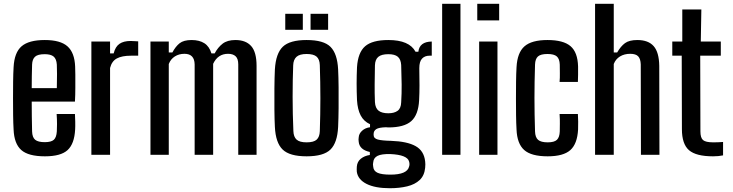

<svg xmlns="http://www.w3.org/2000/svg" viewBox="-20 -820 3880 1017"><path d="M280 -216H377Q378 -201 378.5 -175.5Q379 -150 378 -134Q374 -58 338 -25Q302 8 218 8Q130 8 92.5 -25.5Q55 -59 52 -134Q50 -167 49.5 -210Q49 -253 49 -299Q49 -345 49.5 -388Q50 -431 52 -464Q56 -542 94.5 -575Q133 -608 217 -608Q300 -608 337.5 -574.5Q375 -541 378 -468Q379 -456 379 -425Q379 -394 379 -355.5Q379 -317 377 -282H148Q148 -243 148.5 -204Q149 -165 150 -124Q151 -92 166.5 -79.5Q182 -67 217 -67Q251 -67 265 -79.5Q279 -92 281 -124Q282 -139 282 -163Q282 -187 280 -216ZM217 -533Q180 -533 165.5 -519.5Q151 -506 150 -478Q149 -447 148.5 -416Q148 -385 148 -353H281Q282 -392 282 -428.5Q282 -465 281 -478Q279 -508 264 -520.5Q249 -533 217 -533Z M464 0V-600H563V-537H582Q591 -573 613 -588Q635 -603 672 -603Q683 -603 693 -602Q703 -601 712 -601V-525H674Q626 -525 599 -510.5Q572 -496 563 -460V0Z M777 0V-600H874V-542H893Q910 -574 931.5 -591Q953 -608 995 -608Q1036 -608 1062.5 -591Q1089 -574 1100 -537H1117Q1134 -569 1159 -588.5Q1184 -608 1227 -608Q1282 -608 1310.5 -576Q1339 -544 1339 -471V0H1242V-479Q1242 -509 1228 -522Q1214 -535 1188 -535Q1134 -535 1109 -482V0H1011V-479Q1010 -535 957 -535Q928 -535 906 -521Q884 -507 874 -481V0Z M1604 8Q1514 8 1477 -28Q1440 -64 1436 -148Q1434 -184 1433.5 -239Q1433 -294 1433.5 -351.5Q1434 -409 1436 -452Q1441 -537 1478 -572.5Q1515 -608 1604 -608Q1695 -608 1731 -571.5Q1767 -535 1771 -452Q1773 -412 1773.5 -357.5Q1774 -303 1773.5 -247.5Q1773 -192 1771 -148Q1767 -64 1730.5 -28Q1694 8 1604 8ZM1604 -66Q1642 -66 1657.5 -80.5Q1673 -95 1674 -125Q1677 -215 1677 -299.5Q1677 -384 1674 -475Q1673 -506 1657 -520Q1641 -534 1604 -534Q1567 -534 1550.5 -519Q1534 -504 1533 -474Q1530 -398 1530 -307Q1530 -216 1534 -126Q1535 -95 1551 -80.5Q1567 -66 1604 -66ZM1625 -662V-747H1718V-662ZM1491 -662V-747H1584V-662Z M2045 177Q1967 177 1921.5 154Q1876 131 1870 90Q1870 85 1869.5 77Q1869 69 1870 63Q1872 36 1891.5 20.5Q1911 5 1939 1V-15Q1884 -27 1880 -69Q1879 -76 1879 -81Q1879 -86 1880 -92Q1881 -112 1898 -127.5Q1915 -143 1940 -146V-162Q1907 -177 1890.5 -208.5Q1874 -240 1871 -289Q1869 -336 1869 -377Q1869 -418 1871 -464Q1876 -542 1914 -575Q1952 -608 2037 -608Q2148 -608 2181 -546H2196Q2202 -599 2267 -600V-525H2255Q2230 -525 2215.5 -509.5Q2201 -494 2201 -459Q2202 -407 2202 -367Q2202 -327 2200 -289Q2196 -212 2158.5 -178.5Q2121 -145 2037 -145Q2033 -145 2030 -145.5Q2027 -146 2025 -146Q1987 -145 1973 -136Q1959 -127 1959 -110V-105Q1959 -87 1981 -81Q2003 -75 2051 -74Q2137 -71 2181.5 -46Q2226 -21 2232 35Q2233 41 2233 50.5Q2233 60 2232 69Q2228 110 2203 133.5Q2178 157 2137 167Q2096 177 2045 177ZM2037 -220Q2068 -220 2086 -233Q2104 -246 2105 -278Q2108 -325 2107.5 -372.5Q2107 -420 2105 -476Q2103 -506 2087 -519.5Q2071 -533 2037 -533Q2001 -533 1984 -519Q1967 -505 1966 -474Q1965 -418 1964.5 -372.5Q1964 -327 1966 -279Q1968 -247 1985.5 -233.5Q2003 -220 2037 -220ZM2048 105Q2137 105 2147 62Q2151 50 2147 36Q2138 0 2047 -4Q2001 -5 1980 5.5Q1959 16 1957 39Q1954 50 1957 64Q1959 86 1980.5 95.5Q2002 105 2048 105Z M2322 0V-800H2419V0Z M2508 -712V-800H2624V-712ZM2518 0V-600H2615V0Z M2716 -134Q2714 -167 2713.5 -210Q2713 -253 2713 -299Q2713 -345 2713.5 -388Q2714 -431 2716 -464Q2720 -541 2758 -574.5Q2796 -608 2880 -608Q2964 -608 3002 -575.5Q3040 -543 3042 -468Q3042 -448 3042 -424.5Q3042 -401 3041 -386H2944Q2946 -407 2945.5 -433Q2945 -459 2945 -478Q2944 -508 2929.5 -521Q2915 -534 2880 -534Q2844 -534 2829.5 -521Q2815 -508 2814 -478Q2811 -385 2811 -301Q2811 -217 2814 -124Q2815 -92 2830.5 -79Q2846 -66 2881 -66Q2916 -66 2930 -79.5Q2944 -93 2945 -124Q2945 -144 2945.5 -165Q2946 -186 2944 -216H3041Q3042 -201 3042.5 -176Q3043 -151 3042 -134Q3038 -58 3001 -25Q2964 8 2881 8Q2794 8 2756.5 -25.5Q2719 -59 2716 -134Z M3132 0V-800H3231V-542H3249Q3268 -575 3290.5 -591.5Q3313 -608 3356 -608Q3414 -608 3442.5 -575.5Q3471 -543 3472 -471L3473 0H3375L3374 -479Q3373 -508 3360.5 -521.5Q3348 -535 3318 -535Q3287 -535 3264 -521Q3241 -507 3231 -481V0Z M3757 8Q3667 8 3629.5 -24.5Q3592 -57 3592 -136L3591 -525H3541V-600H3594V-770H3695L3692 -600H3798V-525H3689L3690 -124Q3690 -90 3704 -78Q3718 -66 3758 -66Q3773 -66 3784 -66.5Q3795 -67 3810 -68V3Q3787 8 3757 8Z"/></svg>

Font: Big Shoulders Text SemiBold
Style: Regular
Weight: 600
Designer: Patric King
Foundry: XO Type Co
Version: Version 1.000; ttfautohint (v1.8.2)